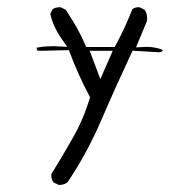

<svg xmlns="http://www.w3.org/2000/svg" viewBox="-20 -403 540 539"><path d="M296.4 -260.3 261.7 -180.7 231.9 -260.3ZM146.5 116.2Q160.2 116.2 169.9 108.4Q225.1 25.9 265.1 -67.4Q305.2 -160.6 352.1 -260.7L425.3 -256.3Q432.1 -256.3 436.5 -259.8L436 -263.2Q415.5 -271.5 391.1 -271.5Q386.7 -271.5 361.8 -270L392.6 -344.2Q393.1 -348.1 393.1 -351.6Q393.1 -364.7 386.2 -375.5L372.6 -382.3Q371.1 -382.8 367.9 -382.8Q364.7 -382.8 360.4 -381.6Q356 -380.4 351.6 -377.4Q332.5 -327.6 305.7 -277.8L301.8 -271H221.7L218.3 -279.3Q201.7 -319.8 164.6 -375.5L150.9 -382.3Q149.4 -382.8 148.4 -382.8Q136.2 -382.8 127.4 -377L121.1 -364.3Q128.9 -328.6 153.3 -293.5L168.9 -271.5Q134.8 -273.4 129.6 -273.4Q124.5 -273.4 118.2 -272.9Q101.6 -272.9 82.5 -269L84 -262.2L88.4 -260.3L173.3 -262.2Q199.7 -191.9 230.5 -134.3L232.9 -129.4Q222.2 -95.2 210.2 -67.4Q198.2 -39.6 183.1 -13.7Q154.8 36.6 124 85.9Q124 87.4 124 88.4Q124 100.1 129.9 108.9L144 115.7Q145.5 116.2 146.5 116.2Z"/></svg>

Font: NaikaiFont
Style: ExtraLight
Weight: 200
Version: Version 1.89